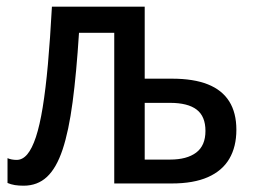

<svg xmlns="http://www.w3.org/2000/svg" viewBox="-20 -559 781 585"><path d="M420.9 -538.6V-319.3H503.9Q569.8 -319.3 613.3 -302Q656.7 -284.7 678.5 -250Q700.2 -215.3 700.2 -163.6Q700.2 -111.8 678.7 -75.2Q657.2 -38.6 613.5 -19.3Q569.8 0 503.4 0H328.1V-459H220.7Q212.9 -335.9 201.2 -247.8Q189.5 -159.7 170.7 -103.3Q151.9 -46.9 123 -20Q94.2 6.8 51.8 6.8Q37.1 6.8 25.1 4.9Q13.2 2.9 2.9 -1.5V-77.1Q8.3 -74.7 15.6 -73.2Q22.9 -71.8 30.8 -71.8Q48.8 -71.8 63.2 -88.9Q77.6 -106 89.4 -141.4Q101.1 -176.8 110.1 -231.9Q119.1 -287.1 126 -363.3Q132.8 -439.5 138.2 -538.6ZM498 -245.6H420.9V-72.8H498.5Q549.3 -72.8 577.6 -94Q606 -115.2 606 -160.2Q606 -204.6 579.1 -225.1Q552.2 -245.6 498 -245.6Z"/></svg>

Font: Open Sans SemiCondensed Medium
Style: Regular
Weight: 500
Width: 4
Designer: Monotype Design Team
Foundry: Monotype Imaging Inc.
Version: Version 3.000